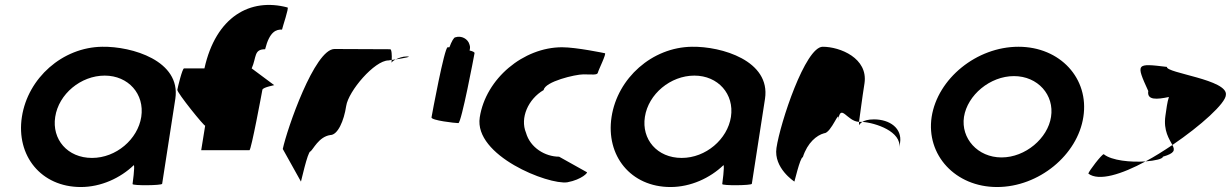

<svg xmlns="http://www.w3.org/2000/svg" viewBox="-20 -744 4949 772"><path d="M68 -274C44 -118 145 8 305 8C386 8 464 -28 518 -80C523 -76 513 -4 513 -4C512 3 631 2 632 -5L685 -347C708 -500 510 -558 391 -556C231 -554 92 -430 68 -274ZM202 -274C216 -366 305 -440 401 -440C496 -440 562 -366 548 -274C534 -184 447 -109 350 -109C251 -109 188 -184 202 -274Z M693 -383C691 -372 804 -232 805 -239L789 -140H983C990 -140 1033 -372 1035 -383C1037 -394 1090 -402 1082 -402L992 -469C1012 -514 1000 -546 1046 -546C1064 -618 1091 -626 1114 -625C1116 -636 1143 -714 1136 -714C986 -754 848 -677 802 -469H720C713 -469 695 -394 693 -383Z M1117 -145 1190 -14C1189 -6 1217 -135 1228 -135C1239 -142 1261 -194 1308 -201C1338 -201 1363 -258 1372 -318C1381 -378 1486 -501 1542 -501C1542 -501 1547 -502 1555 -503C1556 -520 1555 -546 1549 -546C1549 -546 1407 -547 1325 -547C1245 -547 1134 -225 1117 -145ZM1555 -503C1555 -498 1554 -494 1554 -491C1554 -494 1561 -500 1571 -505C1565 -504 1560 -504 1555 -503ZM1571 -505C1602 -510 1642 -517 1615 -517C1599 -517 1583 -511 1571 -505Z M1715 -272C1713 -260 1810 -249 1823 -249C1835 -249 1886 -518 1888 -530C1889 -534 1881 -538 1868 -541C1870 -548 1871 -556 1868 -564C1862 -588 1835 -602 1811 -594C1805 -594 1796 -578 1787 -554H1780C1767 -554 1717 -284 1715 -272Z M1909 -272C1885 -118 2185 0 2261 -11C2320 -22 2347 -52 2339 -52L2228 -114C2172 -114 2112 -150 2095 -210C2070 -270 2104 -346 2166 -382C2171 -416 2293 -445 2326 -445C2360 -445 2382 -441 2384 -452C2386 -462 2420 -530 2412 -530C2412 -530 2298 -554 2240 -554C2085 -554 1933 -428 1909 -272Z M2439 -274C2415 -118 2516 8 2676 8C2757 8 2835 -28 2889 -80C2894 -76 2884 -4 2884 -4C2883 3 3002 2 3003 -5L3056 -347C3079 -500 2881 -558 2762 -556C2602 -554 2463 -430 2439 -274ZM2573 -274C2587 -366 2676 -440 2772 -440C2867 -440 2933 -366 2919 -274C2905 -184 2818 -109 2721 -109C2622 -109 2559 -184 2573 -274Z M3102 -149C3090 -68 3174 -14 3174 -14C3173 -6 3197 -112 3208 -112C3227 -171 3264 -200 3293 -208C3323 -208 3358 -314 3350 -261C3361 -331 3385 -256 3434 -254C3438 -281 3446 -346 3456 -409C3471 -510 3358 -556 3288 -556C3218 -556 3117 -250 3102 -149ZM3434 -254C3434 -246 3434 -242 3435 -241C3434 -237 3435 -246 3447 -254ZM3447 -254C3501 -250 3606 -215 3596 -149L3599 -170C3608 -228 3558 -264 3494 -264C3470 -264 3456 -259 3447 -254Z M3726 -274C3703 -121 3821 8 3989 8C4157 8 4313 -121 4336 -274C4360 -428 4243 -556 4075 -556C3907 -556 3750 -428 3726 -274ZM3856 -274C3870 -362 3961 -438 4057 -438C4153 -438 4220 -362 4206 -274C4193 -188 4103 -111 4007 -111C3911 -111 3843 -188 3856 -274Z M4356 -46C4398 -14 4490 -43 4586 -95C4527 -91 4450 -98 4418 -124C4410 -124 4358 -56 4356 -46ZM4597 -378C4591 -340 4632 -344 4680 -354C4673 -333 4670 -306 4666 -279C4657 -218 4682 -184 4694 -161C4809 -239 4908 -329 4909 -362C4919 -424 4668 -450 4672 -475C4548 -490 4546 -490 4597 -378ZM4586 -95C4625 -98 4655 -105 4656 -114C4704 -128 4705 -140 4694 -161C4658 -137 4622 -114 4586 -95Z"/></svg>

Font: Ampere
Style: SCIta
Weight: 400
Version: Version 1